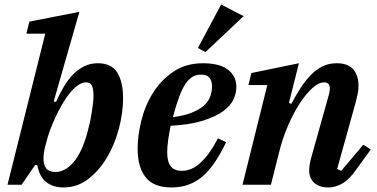

<svg xmlns="http://www.w3.org/2000/svg" viewBox="-20 -812 1658 844"><path d="M259 12Q215 12 184.5 -10.5Q154 -33 144 -86H134L75 0H13L179 -664H96L109 -717L329 -760L216 -366L226 -364Q242 -399 260 -430Q278 -461 300.5 -484Q323 -507 350 -520.5Q377 -534 410 -534Q470 -534 495.5 -493Q521 -452 521 -380Q521 -317 503 -248Q485 -179 451 -121Q417 -63 368.5 -25.5Q320 12 259 12ZM224 -56Q265 -56 302 -97.5Q339 -139 364 -229Q369 -247 374 -269Q379 -291 382.5 -312.5Q386 -334 388.5 -354.5Q391 -375 391 -390Q391 -419 384.5 -434.5Q378 -450 358 -450Q341 -450 322.5 -437Q304 -424 286.5 -402.5Q269 -381 253 -353Q237 -325 223.5 -296Q210 -267 199.5 -238.5Q189 -210 184 -187L177 -162Q166 -114 176 -85Q186 -56 224 -56Z M733 12Q656 12 620.5 -32.5Q585 -77 585 -158Q585 -216 601.5 -282.5Q618 -349 653 -404.5Q688 -460 742.5 -497Q797 -534 873 -534Q903 -534 929.5 -528.5Q956 -523 976 -510Q996 -497 1007.5 -477Q1019 -457 1019 -428Q1019 -403 1006.5 -375.5Q994 -348 962 -324Q930 -300 873.5 -282Q817 -264 730 -259Q723 -225 719 -195Q715 -165 715 -142Q715 -100 731 -80.5Q747 -61 779 -61Q824 -61 863.5 -98.5Q903 -136 938 -204L974 -187Q951 -139 926.5 -102Q902 -65 873.5 -39.5Q845 -14 810.5 -1Q776 12 733 12ZM740 -297Q788 -303 821 -316Q854 -329 874.5 -346.5Q895 -364 903.5 -386Q912 -408 912 -433Q912 -456 901 -470Q890 -484 864 -484Q843 -484 826.5 -474.5Q810 -465 795.5 -443.5Q781 -422 767.5 -386Q754 -350 740 -297ZM850 -601 952 -792 1051 -741 883 -583Z M1423 12Q1400 12 1384 5.5Q1368 -1 1358 -11.5Q1348 -22 1343.5 -35Q1339 -48 1339 -62Q1339 -74 1341.5 -89Q1344 -104 1347 -115L1426 -397Q1430 -412 1430 -423Q1430 -450 1405 -450Q1382 -450 1354.5 -426Q1327 -402 1299 -359.5Q1271 -317 1246 -259.5Q1221 -202 1205 -135L1171 0H1046L1155 -438H1072L1085 -491L1294 -534L1250 -359L1261 -356Q1280 -392 1300.5 -424Q1321 -456 1344.5 -480.5Q1368 -505 1396 -519.5Q1424 -534 1460 -534Q1510 -534 1533 -507Q1556 -480 1556 -435Q1556 -418 1552.5 -400.5Q1549 -383 1544 -364L1462 -69L1480 -61L1577 -176L1610 -155L1549 -71Q1517 -24 1486 -6Q1455 12 1423 12Z"/></svg>

Font: IBM Plex Serif SemiBold
Style: Italic
Weight: 600
Italic angle: -14°
Designer: Mike Abbink, Paul van der Laan, Pieter van Rosmalen
Foundry: Bold Monday
Version: Version 2.5